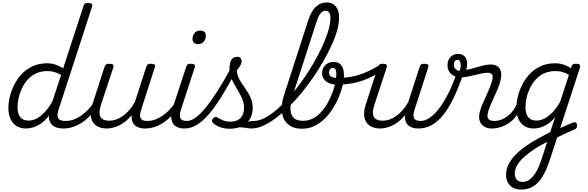

<svg xmlns="http://www.w3.org/2000/svg" viewBox="-20 -1039 4835 1578"><path d="M193 17Q148 17 116 -3Q84 -23 66.5 -61Q49 -99 49 -151Q49 -195 61 -245Q73 -295 97.5 -343.5Q122 -392 160 -432Q198 -472 250 -495.5Q302 -519 369 -519Q404 -519 437.5 -507.5Q471 -496 499 -477L666 -989Q671 -1005 679 -1010Q687 -1015 703 -1015Q728 -1015 734.5 -1006.5Q741 -998 736 -982L462 -140Q445 -89 458 -67Q471 -45 519 -45Q531 -45 535.5 -35.5Q540 -26 538 -14Q536 -2 526.5 7.5Q517 17 499 17Q472 17 450.5 11Q429 5 414 -7Q399 -19 391 -36.5Q383 -54 382 -77V-89Q349 -45 314 -22Q279 1 247.5 9Q216 17 193 17ZM215 -48Q249 -48 282.5 -65.5Q316 -83 348.5 -118.5Q381 -154 411 -206L482 -423Q451 -441 424 -448Q397 -455 371 -455Q317 -455 276 -435.5Q235 -416 206 -383Q177 -350 159 -310.5Q141 -271 132.5 -231Q124 -191 124 -158Q124 -123 134 -98.5Q144 -74 164 -61Q184 -48 215 -48Z M501 17Q488 17 483 7.5Q478 -2 480.5 -14Q483 -26 493 -35.5Q503 -45 521 -45Q553 -45 584.5 -56Q616 -67 645.5 -87.5Q675 -108 701.5 -135Q728 -162 749 -194Q757 -206 767 -205Q777 -204 782 -195.5Q787 -187 782 -176Q761 -136 731 -100.5Q701 -65 664.5 -39Q628 -13 586.5 2Q545 17 501 17Z M858 17Q805 17 771 -6.5Q737 -30 728 -74Q719 -118 739 -180L839 -489Q845 -505 853 -510Q861 -515 877 -515Q902 -515 909 -507.5Q916 -500 911 -484L809 -175Q796 -133 798.5 -104Q801 -75 821.5 -61Q842 -47 880 -47Q906 -47 934 -56.5Q962 -66 989.5 -85.5Q1017 -105 1042.5 -134Q1068 -163 1089 -202L1182 -489Q1187 -505 1195 -510Q1203 -515 1219 -515Q1243 -515 1250.5 -507.5Q1258 -500 1252 -484L1141 -140Q1124 -89 1136 -67Q1148 -45 1190 -45Q1202 -45 1207 -35.5Q1212 -26 1209.5 -14Q1207 -2 1197 7.5Q1187 17 1170 17Q1144 17 1124 10.5Q1104 4 1089.5 -8Q1075 -20 1068.5 -38Q1062 -56 1061 -80V-92Q1038 -63 1012.5 -42.5Q987 -22 960.5 -9Q934 4 908 10.5Q882 17 858 17Z M1171 17Q1158 17 1153 7.5Q1148 -2 1150.5 -14Q1153 -26 1163 -35.5Q1173 -45 1191 -45Q1223 -45 1254.5 -56Q1286 -67 1315.5 -87.5Q1345 -108 1371.5 -135Q1398 -162 1419 -194Q1427 -206 1437 -205Q1447 -204 1452 -195.5Q1457 -187 1452 -176Q1431 -136 1401 -100.5Q1371 -65 1334.5 -39Q1298 -13 1256.5 2Q1215 17 1171 17Z M1496 17Q1462 17 1437.5 6Q1413 -5 1400.5 -27Q1388 -49 1387 -80Q1386 -111 1399 -151L1510 -489Q1515 -505 1523 -510Q1531 -515 1548 -515Q1571 -515 1578.5 -507.5Q1586 -500 1580 -484L1468 -140Q1451 -89 1462.5 -67Q1474 -45 1516 -45Q1528 -45 1533 -35.5Q1538 -26 1536 -14Q1534 -2 1524 7.5Q1514 17 1496 17ZM1607 -676Q1588 -676 1575 -687Q1562 -698 1562 -720Q1562 -745 1578.5 -766.5Q1595 -788 1627 -788Q1646 -788 1659 -777.5Q1672 -767 1672 -745Q1672 -720 1656 -698Q1640 -676 1607 -676Z M1497 17Q1481 17 1476.5 7.5Q1472 -2 1476 -14Q1480 -26 1490.5 -35.5Q1501 -45 1517 -45Q1549 -45 1587 -72Q1625 -99 1670.5 -154.5Q1716 -210 1769.5 -294Q1823 -378 1884 -492Q1891 -503 1903 -501.5Q1915 -500 1923.5 -491Q1932 -482 1925 -468Q1861 -343 1804.5 -251.5Q1748 -160 1696.5 -100.5Q1645 -41 1596 -12Q1547 17 1497 17Z M2049 17Q2030 17 2008 13Q1986 9 1959 7.5Q1932 6 1895 12L1929 -15Q1960 -26 1986 -32.5Q2012 -39 2032.5 -42Q2053 -45 2069 -45Q2078 -45 2081 -35.5Q2084 -26 2080.5 -14Q2077 -2 2069 7.5Q2061 17 2049 17ZM1869 19Q1821 19 1785 4.5Q1749 -10 1730 -29Q1722 -36 1721.5 -45.5Q1721 -55 1733 -67Q1743 -78 1751.5 -78.5Q1760 -79 1772 -71Q1788 -60 1813.5 -49.5Q1839 -39 1870 -39Q1928 -39 1957 -69Q1986 -99 1986 -155Q1986 -182 1977.5 -208Q1969 -234 1955 -259.5Q1941 -285 1926 -311Q1911 -337 1897 -363Q1883 -389 1874.5 -414.5Q1866 -440 1866 -467Q1866 -518 1880 -545Q1894 -572 1930 -572Q1949 -572 1957.5 -561Q1966 -550 1966 -537Q1966 -522 1958 -506Q1950 -490 1926 -459Q1928 -433 1937.5 -409Q1947 -385 1962 -362Q1977 -339 1993.5 -315.5Q2010 -292 2024.5 -267Q2039 -242 2048 -214.5Q2057 -187 2057 -155Q2057 -72 2005 -26.5Q1953 19 1869 19Z M2047 17Q2031 17 2026.5 7.5Q2022 -2 2026 -14Q2030 -26 2040.5 -35.5Q2051 -45 2067 -45Q2109 -45 2157.5 -70.5Q2206 -96 2258.5 -142Q2311 -188 2363.5 -248Q2416 -308 2464.5 -376.5Q2513 -445 2555 -517Q2597 -589 2628.5 -657.5Q2660 -726 2678 -786Q2696 -846 2696 -893Q2696 -908 2706.5 -916Q2717 -924 2731 -924Q2745 -924 2756 -916Q2767 -908 2767 -893Q2767 -849 2752 -793Q2737 -737 2708 -673Q2679 -609 2640.5 -541Q2602 -473 2556 -406Q2510 -339 2459 -276.5Q2408 -214 2354 -161Q2300 -108 2246.5 -68Q2193 -28 2142.5 -5.5Q2092 17 2047 17Z M2464 19Q2403 19 2365.5 -4Q2328 -27 2311 -66Q2294 -105 2295.5 -154.5Q2297 -204 2314 -256L2512 -868Q2538 -948 2575.5 -983.5Q2613 -1019 2665 -1019Q2697 -1019 2720 -1003.5Q2743 -988 2755 -960.5Q2767 -933 2767 -893Q2767 -877 2756 -869.5Q2745 -862 2731 -862Q2717 -862 2706.5 -869.5Q2696 -877 2696 -893Q2696 -912 2691 -925Q2686 -938 2676.5 -944.5Q2667 -951 2653 -951Q2640 -951 2627 -941.5Q2614 -932 2603 -912.5Q2592 -893 2581 -859L2391 -270Q2378 -231 2371 -191Q2364 -151 2369.5 -118.5Q2375 -86 2399 -66Q2423 -46 2471 -46Q2514 -46 2551 -65Q2588 -84 2618.5 -117.5Q2649 -151 2672 -191.5Q2695 -232 2711.5 -275.5Q2728 -319 2736 -359Q2744 -399 2744 -430Q2744 -460 2735.5 -470.5Q2727 -481 2715 -481Q2699 -481 2693.5 -493.5Q2688 -506 2695 -518Q2702 -530 2723 -530Q2741 -530 2756 -524.5Q2771 -519 2782.5 -505.5Q2794 -492 2800.5 -471.5Q2807 -451 2807 -422Q2807 -385 2796.5 -339Q2786 -293 2765.5 -243Q2745 -193 2715.5 -146.5Q2686 -100 2647.5 -62.5Q2609 -25 2563 -3Q2517 19 2464 19Z M2756 -343Q2697 -343 2662 -368.5Q2627 -394 2627 -436Q2627 -478 2653.5 -504Q2680 -530 2723 -530Q2738 -530 2740.5 -518Q2743 -506 2735.5 -493.5Q2728 -481 2715 -481Q2702 -481 2693 -470Q2684 -459 2684 -443Q2684 -428 2692.5 -417.5Q2701 -407 2718 -402.5Q2735 -398 2760 -398Q2802 -398 2854.5 -406Q2907 -414 2968.5 -437.5Q3030 -461 3100 -504Q3108 -509 3111.5 -502.5Q3115 -496 3115 -485.5Q3115 -475 3111 -464Q3107 -453 3101 -448Q3041 -407 2980 -384Q2919 -361 2861.5 -352Q2804 -343 2756 -343Z M3105 17Q3052 17 3018 -6.5Q2984 -30 2975 -74Q2966 -118 2986 -180L3086 -489Q3092 -505 3100 -510Q3108 -515 3124 -515Q3149 -515 3156 -507.5Q3163 -500 3158 -484L3056 -175Q3043 -133 3045.5 -104Q3048 -75 3068.5 -61Q3089 -47 3127 -47Q3153 -47 3181 -56.5Q3209 -66 3236.5 -85.5Q3264 -105 3289.5 -134Q3315 -163 3336 -202L3429 -489Q3434 -505 3442 -510Q3450 -515 3466 -515Q3490 -515 3497.5 -507.5Q3505 -500 3499 -484L3388 -140Q3371 -89 3383 -67Q3395 -45 3437 -45Q3449 -45 3454 -35.5Q3459 -26 3456.5 -14Q3454 -2 3444 7.5Q3434 17 3417 17Q3391 17 3371 10.5Q3351 4 3336.5 -8Q3322 -20 3315.5 -38Q3309 -56 3308 -80V-92Q3285 -63 3259.5 -42.5Q3234 -22 3207.5 -9Q3181 4 3155 10.5Q3129 17 3105 17Z M3418 17Q3402 17 3397.5 7.5Q3393 -2 3397 -14Q3401 -26 3411.5 -35.5Q3422 -45 3438 -45Q3473 -45 3511 -70.5Q3549 -96 3588 -146.5Q3627 -197 3665 -272Q3703 -347 3736 -446Q3739 -454 3748 -455.5Q3757 -457 3767 -454Q3777 -451 3783 -444Q3789 -437 3786 -426Q3746 -312 3705.5 -228.5Q3665 -145 3620 -90.5Q3575 -36 3525 -9.5Q3475 17 3418 17Z M4023 17Q3993 17 3970 6.5Q3947 -4 3933.5 -23Q3920 -42 3918 -70.5Q3916 -99 3928 -135Q3934 -158 3947 -187.5Q3960 -217 3975 -249.5Q3990 -282 4003.5 -314.5Q4017 -347 4025 -377Q4035 -415 4023 -428Q4011 -441 3990 -441Q3969 -441 3941 -435.5Q3913 -430 3882.5 -422.5Q3852 -415 3823 -409Q3794 -403 3770 -403Q3737 -403 3711.5 -415.5Q3686 -428 3672 -450.5Q3658 -473 3658 -502Q3658 -545 3682.5 -570.5Q3707 -596 3745 -596Q3779 -596 3797 -577Q3815 -558 3818.5 -528Q3822 -498 3811 -466Q3826 -466 3850 -472.5Q3874 -479 3902 -487.5Q3930 -496 3959.5 -502.5Q3989 -509 4014 -509Q4044 -509 4066 -495.5Q4088 -482 4096.5 -451Q4105 -420 4091 -367Q4083 -339 4070 -307.5Q4057 -276 4042 -243.5Q4027 -211 4014 -180.5Q4001 -150 3993 -125Q3980 -82 3992.5 -63.5Q4005 -45 4043 -45Q4055 -45 4060.5 -35.5Q4066 -26 4063.5 -14Q4061 -2 4051 7.5Q4041 17 4023 17ZM3759 -457Q3766 -481 3766.5 -501.5Q3767 -522 3760.5 -534.5Q3754 -547 3740 -547Q3726 -547 3718 -536.5Q3710 -526 3710 -506Q3710 -487 3723 -472.5Q3736 -458 3759 -457Z M4023 17Q4010 17 4005 7.5Q4000 -2 4002.5 -14Q4005 -26 4015 -35.5Q4025 -45 4043 -45Q4072 -45 4100 -55.5Q4128 -66 4153 -85.5Q4178 -105 4197.5 -131Q4217 -157 4228 -189Q4233 -202 4243.5 -202Q4254 -202 4262 -194Q4270 -186 4267 -173Q4255 -133 4231.5 -98Q4208 -63 4175.5 -37.5Q4143 -12 4104 2.5Q4065 17 4023 17Z M4545 33Q4564 24 4583.5 14.5Q4603 5 4622 -3.5Q4641 -12 4659 -19.5Q4677 -27 4694 -33Q4707 -37 4714 -31Q4721 -25 4722.5 -13.5Q4724 -2 4720 8.5Q4716 19 4704 24Q4685 32 4664 41.5Q4643 51 4621.5 60.5Q4600 70 4578 81Q4556 92 4536 103ZM4264 519Q4205 519 4172 485.5Q4139 452 4139 400Q4139 355 4158 315Q4177 275 4212 238Q4247 201 4294 167.5Q4341 134 4398 102Q4416 93 4433 83.5Q4450 74 4467.5 64.5Q4485 55 4502 47L4542 -75Q4511 -38 4479 -18Q4447 2 4418.5 9.5Q4390 17 4368 17Q4322 17 4290 -3Q4258 -23 4241 -61Q4224 -99 4224 -151Q4224 -195 4236 -245Q4248 -295 4272.5 -343.5Q4297 -392 4335 -432Q4373 -472 4425 -495.5Q4477 -519 4544 -519Q4567 -519 4589.5 -514Q4612 -509 4633 -500Q4654 -491 4672 -478L4676 -489Q4681 -505 4688 -510Q4695 -515 4713 -515Q4738 -515 4744.5 -506.5Q4751 -498 4746 -482L4503 263Q4481 331 4456.5 380Q4432 429 4403 459.5Q4374 490 4339.5 504.5Q4305 519 4264 519ZM4275 456Q4306 456 4334 435.5Q4362 415 4387 372Q4412 329 4434 260L4477 127Q4466 133 4455 139Q4444 145 4433.5 150Q4423 155 4413 161Q4367 189 4330 216.5Q4293 244 4266 272Q4239 300 4225 329.5Q4211 359 4211 391Q4211 412 4218.5 426Q4226 440 4240.5 448Q4255 456 4275 456ZM4389 -48Q4423 -48 4456.5 -65.5Q4490 -83 4522 -117Q4554 -151 4584 -203L4656 -424Q4625 -442 4598.5 -448.5Q4572 -455 4546 -455Q4492 -455 4451 -435.5Q4410 -416 4381 -383Q4352 -350 4333.5 -310.5Q4315 -271 4307 -231Q4299 -191 4299 -158Q4299 -123 4308.5 -98.5Q4318 -74 4338.5 -61Q4359 -48 4389 -48Z"/></svg>

Font: Playwrite RO Light
Style: Regular
Weight: 300
Version: Version 1.002